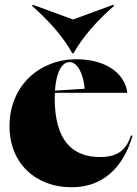

<svg xmlns="http://www.w3.org/2000/svg" viewBox="-20 -772 577 807"><path d="M280 15C440 15 509 -104 537 -201L531 -203C512 -149 483 -112 400 -112C282 -112 210 -184 210 -359C210 -367 210 -375 211 -382H515C507 -456 434 -523 300 -523C151 -523 20 -416 20 -241C20 -86 130 15 280 15ZM115 -747C186 -685 248 -614 284 -548H289C326 -614 387 -685 459 -747L456 -752L287 -690L118 -752ZM211 -391C216 -470 241 -511 272 -511C306 -511 331 -461 336 -399Z"/></svg>

Font: Nyght Serif Dark
Style: Regular
Weight: 800
Designer: Maksym Kobuzan
Version: Version 0.410;Glyphs 3.1.2 (3151)